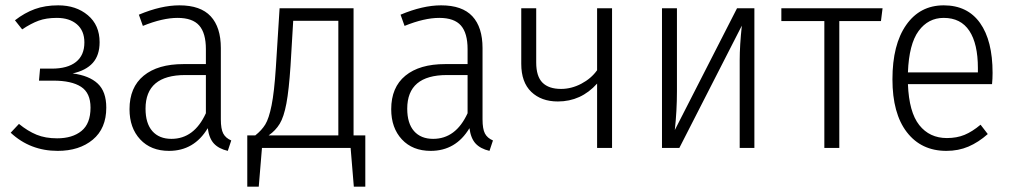

<svg xmlns="http://www.w3.org/2000/svg" viewBox="-20 -554 3788 719"><path d="M353 -396Q353 -347 327.5 -318.5Q302 -290 252 -279Q314 -271 346 -241Q378 -211 378 -151Q378 -73 327.5 -31Q277 11 196 11Q93 11 20 -57L51 -90Q84 -63 117 -49.5Q150 -36 194 -36Q251 -36 285 -63.5Q319 -91 319 -151Q319 -206 283.5 -229Q248 -252 180 -252H126L130 -297H174Q233 -297 264.5 -322Q296 -347 296 -395Q296 -439 268 -463Q240 -487 193 -487Q153 -487 124.5 -476.5Q96 -466 63 -444L36 -478Q72 -506 110.5 -520Q149 -534 198 -534Q265 -534 309 -497Q353 -460 353 -396Z M846 -28 833 11Q799 3 781 -16.5Q763 -36 758 -74Q707 11 613 11Q545 11 505 -32Q465 -75 465 -145Q465 -227 518 -270.5Q571 -314 667 -314H751V-370Q751 -430 726 -458.5Q701 -487 645 -487Q589 -487 515 -457L500 -499Q583 -534 652 -534Q731 -534 769 -493Q807 -452 807 -374V-107Q807 -71 816 -54Q825 -37 846 -28ZM751 -130V-273H674Q525 -273 525 -147Q525 -92 550.5 -63Q576 -34 622 -34Q707 -34 751 -130Z M1348 -47V145H1305L1293 0H961L949 145H906V-47H936Q960 -66 973.5 -88Q987 -110 997 -159.5Q1007 -209 1013 -301L1027 -523H1304V-47ZM1247 -476H1078L1068 -308Q1062 -217 1052.5 -166.5Q1043 -116 1027.5 -90.5Q1012 -65 986 -47H1247Z M1826 -28 1813 11Q1779 3 1761 -16.5Q1743 -36 1738 -74Q1687 11 1593 11Q1525 11 1485 -32Q1445 -75 1445 -145Q1445 -227 1498 -270.5Q1551 -314 1647 -314H1731V-370Q1731 -430 1706 -458.5Q1681 -487 1625 -487Q1569 -487 1495 -457L1480 -499Q1563 -534 1632 -534Q1711 -534 1749 -493Q1787 -452 1787 -374V-107Q1787 -71 1796 -54Q1805 -37 1826 -28ZM1731 -130V-273H1654Q1505 -273 1505 -147Q1505 -92 1530.5 -63Q1556 -34 1602 -34Q1687 -34 1731 -130Z M2272 -523V0H2216V-241Q2156 -174 2069 -174Q2007 -174 1969.5 -210Q1932 -246 1932 -315V-523H1988V-320Q1988 -268 2011.5 -244.5Q2035 -221 2081 -221Q2120 -221 2157 -240.5Q2194 -260 2216 -291V-523Z M2805 0H2750V-329Q2750 -383 2758 -458L2524 0H2459V-523H2515V-212Q2515 -139 2507 -67L2740 -523H2805Z M3279 -475H3123V0H3067V-475H2906V-523H3285Z M3695 -239H3380Q3384 -134 3422.5 -85.5Q3461 -37 3526 -37Q3563 -37 3592 -49Q3621 -61 3652 -87L3679 -52Q3644 -21 3606.5 -5Q3569 11 3524 11Q3430 11 3376 -59Q3322 -129 3322 -257Q3322 -387 3373.5 -460.5Q3425 -534 3514 -534Q3603 -534 3650 -468Q3697 -402 3697 -281Q3697 -259 3695 -239ZM3642 -299Q3642 -390 3610 -438.5Q3578 -487 3514 -487Q3456 -487 3420 -438Q3384 -389 3380 -283H3642Z"/></svg>

Font: Fira Sans Condensed Light
Style: Regular
Weight: 300
Width: 3
Designer: bBox Type GmbH & Carrois Corporate GbR & Edenspiekermann AG
Foundry: bBox Type GmbH & Carrois Corporate GbR & Edenspiekermann AG
Version: Version 4.301